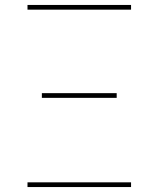

<svg xmlns="http://www.w3.org/2000/svg" viewBox="-20 -755 640 775"><path d="M91 -716V-735H509V-716ZM149 -360V-379H451V-360ZM91 0V-19H509V0Z"/></svg>

Font: Zed Sans Thin Extended
Style: Regular
Weight: 100
Width: 7
Designer: Belleve Invis
Foundry: Belleve Invis
Version: Version 1.0.0; ttfautohint (v1.8.4)